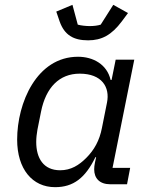

<svg xmlns="http://www.w3.org/2000/svg" viewBox="-20 -763 623 795"><path d="M345 -596C401 -596 442 -618 484 -674L510 -709L449 -743L397 -661C385 -657 368 -655 352 -655C337 -655 316 -657 302 -661L280 -743L213 -715L227 -674C247 -618 284 -596 345 -596ZM506 0 519 -68H446L536 -516H459L442 -432H438C423 -497 365 -528 303 -528C132 -528 51 -337 51 -185C51 -63 114 12 208 12C284 12 333 -26 375 -112H378L373 -89C371 -79 370 -70 370 -62C370 -25 392 0 437 0ZM229 -58C160 -58 130 -108 130 -175C130 -192 132 -209 135 -226L150 -301C170 -401 226 -458 310 -458C402 -458 436 -402 423 -338L402 -233C392 -181 370 -142 337 -109C307 -79 274 -58 229 -58Z"/></svg>

Font: LVC Sans
Style: Italic
Weight: 400
Italic angle: -11.31°
Designer: Mike Abbink, Paul van der Laan, Pieter van Rosmalen
Foundry: Bold Monday
Version: Version 3.0